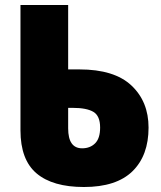

<svg xmlns="http://www.w3.org/2000/svg" viewBox="-20 -734 645 769"><path d="M62 -212V-714H253V-456H298Q438 -456 506.5 -391.5Q575 -327 575 -223Q575 -111 510.5 -48Q446 15 316 15Q191 15 126.5 -39.5Q62 -94 62 -212ZM381 -223Q381 -270 354 -286Q327 -302 271 -302H253V-220Q253 -140 309 -140Q341 -140 361 -160Q381 -180 381 -223Z"/></svg>

Font: Noto Sans Display Black Narrow
Style: Regular
Weight: 900
Width: 4
Designer: Monotype Design team
Foundry: Monotype Imaging Inc.
Version: Version 1.000